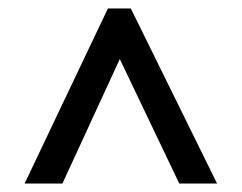

<svg xmlns="http://www.w3.org/2000/svg" viewBox="-20 -735 570 452"><path d="M38 -303H127L262 -596L402 -303H491L288 -715H234Z"/></svg>

Font: Noto Sans Mono Condensed Medium
Style: Regular
Weight: 500
Width: 3
Designer: Monotype Design Team
Foundry: Monotype Imaging Inc.
Version: Version 2.014